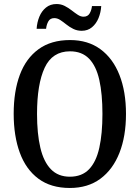

<svg xmlns="http://www.w3.org/2000/svg" viewBox="-20 -924 694 954"><path d="M327 10Q233 10 171 -36Q109 -82 78.5 -165Q48 -248 48 -359Q48 -470 78.5 -552Q109 -634 171.5 -679.5Q234 -725 328 -725Q417 -725 479 -679.5Q541 -634 573.5 -551.5Q606 -469 606 -358Q606 -247 573.5 -164.5Q541 -82 479 -36Q417 10 327 10ZM327 -46Q387 -46 422.5 -83Q458 -120 473.5 -190Q489 -260 489 -358Q489 -457 473.5 -526.5Q458 -596 422.5 -632.5Q387 -669 328 -669Q240 -669 202 -587.5Q164 -506 164 -358Q164 -260 180.5 -190Q197 -120 233 -83Q269 -46 327 -46ZM386 -771Q363 -771 344 -780.5Q325 -790 309.5 -802.5Q294 -815 279.5 -824.5Q265 -834 250 -834Q229 -834 220 -817.5Q211 -801 209 -781H162Q164 -813 175.5 -841Q187 -869 208.5 -886.5Q230 -904 261 -904Q283 -904 301.5 -894.5Q320 -885 336 -872.5Q352 -860 366.5 -850.5Q381 -841 395 -841Q416 -841 425.5 -857.5Q435 -874 437 -894H483Q481 -862 469.5 -834Q458 -806 437 -788.5Q416 -771 386 -771Z"/></svg>

Font: Noto Serif Khmer Condensed Medium
Style: Regular
Weight: 500
Width: 3
Designer: Danh Hong and the Monotype Design Team
Foundry: Monotype Imaging Inc.
Version: Version 2.004